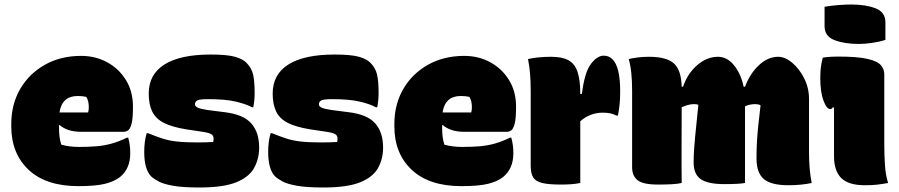

<svg xmlns="http://www.w3.org/2000/svg" viewBox="-20 -812 3990 852"><path d="M340 -564Q404 -564 456 -535.5Q508 -507 539 -456.5Q570 -406 570 -339V-336Q570 -287 564 -263.5Q558 -240 548.5 -233.5Q539 -227 528 -227H344Q307 -227 283 -235.5Q259 -244 245 -257L242 -256V-244Q242 -225 244 -206.5Q246 -188 252 -170Q288 -160 330 -160Q375 -160 409.5 -163Q444 -166 476 -175Q508 -184 543 -201H549Q554 -182 556 -166Q558 -150 558 -132Q558 -63 512 -26Q486 -6 444.5 4Q403 14 328 14Q184 14 107 -58.5Q30 -131 30 -251V-261Q30 -349 69.5 -417Q109 -485 179 -524.5Q249 -564 340 -564ZM325 -386Q255 -386 244 -313H371Q374 -322 374 -336Q374 -365 363 -382Q347 -386 325 -386Z M854 -180Q876 -180 894 -180.5Q912 -181 926 -182Q931 -202 923 -212Q915 -222 880 -227L807 -238Q744 -248 707.5 -266.5Q671 -285 655.5 -317Q640 -349 640 -397Q640 -482 710 -526Q780 -570 915 -570Q988 -570 1023 -560Q1058 -550 1074 -533Q1096 -511 1103 -482Q1110 -453 1110 -398Q1110 -368 1104 -336H1098Q1073 -350 1027 -361Q981 -372 904 -372Q865 -372 855 -366Q845 -360 845 -349Q845 -341 856 -335Q867 -329 900 -324L978 -314Q1060 -304 1095 -264.5Q1130 -225 1130 -157Q1130 -107 1107.5 -66.5Q1085 -26 1028 -3Q971 20 865 20Q792 20 749 12.5Q706 5 684.5 -6.5Q663 -18 651 -29Q620 -60 620 -138Q620 -185 631 -221H637Q671 -207 700 -197.5Q729 -188 765 -184Q801 -180 854 -180Z M1404 -180Q1426 -180 1444 -180.5Q1462 -181 1476 -182Q1481 -202 1473 -212Q1465 -222 1430 -227L1357 -238Q1294 -248 1257.5 -266.5Q1221 -285 1205.5 -317Q1190 -349 1190 -397Q1190 -482 1260 -526Q1330 -570 1465 -570Q1538 -570 1573 -560Q1608 -550 1624 -533Q1646 -511 1653 -482Q1660 -453 1660 -398Q1660 -368 1654 -336H1648Q1623 -350 1577 -361Q1531 -372 1454 -372Q1415 -372 1405 -366Q1395 -360 1395 -349Q1395 -341 1406 -335Q1417 -329 1450 -324L1528 -314Q1610 -304 1645 -264.5Q1680 -225 1680 -157Q1680 -107 1657.5 -66.5Q1635 -26 1578 -3Q1521 20 1415 20Q1342 20 1299 12.5Q1256 5 1234.5 -6.5Q1213 -18 1201 -29Q1170 -60 1170 -138Q1170 -185 1181 -221H1187Q1221 -207 1250 -197.5Q1279 -188 1315 -184Q1351 -180 1404 -180Z M2040 -564Q2104 -564 2156 -535.5Q2208 -507 2239 -456.5Q2270 -406 2270 -339V-336Q2270 -287 2264 -263.5Q2258 -240 2248.5 -233.5Q2239 -227 2228 -227H2044Q2007 -227 1983 -235.5Q1959 -244 1945 -257L1942 -256V-244Q1942 -225 1944 -206.5Q1946 -188 1952 -170Q1988 -160 2030 -160Q2075 -160 2109.5 -163Q2144 -166 2176 -175Q2208 -184 2243 -201H2249Q2254 -182 2256 -166Q2258 -150 2258 -132Q2258 -63 2212 -26Q2186 -6 2144.5 4Q2103 14 2028 14Q1884 14 1807 -58.5Q1730 -131 1730 -251V-261Q1730 -349 1769.5 -417Q1809 -485 1879 -524.5Q1949 -564 2040 -564ZM2025 -386Q1955 -386 1944 -313H2071Q2074 -322 2074 -336Q2074 -365 2063 -382Q2047 -386 2025 -386Z M2555 0Q2536 4 2514.5 5.5Q2493 7 2470 7Q2415 7 2386 0Q2357 -7 2346 -25Q2335 -43 2335 -76V-410Q2335 -493 2323 -550Q2367 -560 2426 -560Q2474 -560 2502 -545Q2530 -530 2542.5 -494Q2555 -458 2555 -395H2562Q2574 -491 2602 -528Q2630 -565 2659 -565Q2682 -565 2698 -549Q2732 -515 2732 -408Q2732 -374 2729.5 -349Q2727 -324 2722 -299H2716Q2702 -306 2688.5 -309Q2675 -312 2654 -312Q2628 -312 2603 -303Q2578 -294 2555 -274Z M3005 0Q2988 4 2961.5 5.5Q2935 7 2900 7Q2833 7 2809 -12.5Q2785 -32 2785 -70V-410Q2785 -452 2781.5 -487Q2778 -522 2770 -550Q2787 -554 2809.5 -557Q2832 -560 2860 -560Q2937 -560 2970 -531Q3003 -502 3005 -427H3011Q3031 -486 3074 -523Q3117 -560 3166 -560Q3207 -560 3237.5 -522Q3268 -484 3280 -427H3286Q3307 -484 3347 -522Q3387 -560 3433 -560Q3464 -560 3495.5 -533.5Q3527 -507 3548.5 -464.5Q3570 -422 3570 -373V-140Q3570 -57 3582 0Q3559 5 3532.5 7.5Q3506 10 3478 10Q3402 10 3369.5 -17.5Q3337 -45 3337 -109Q3337 -149 3339 -183.5Q3341 -218 3345 -256.5Q3349 -295 3355 -345Q3345 -350 3332 -350Q3306 -350 3286 -340V0Q3259 5 3194 5Q3121 5 3089.5 -17Q3058 -39 3058 -91Q3058 -140 3064.5 -204Q3071 -268 3079 -347Q3072 -350 3060 -350Q3048 -350 3034 -346.5Q3020 -343 3005 -336Q3005 -251 3004.5 -167.5Q3004 -84 3005 0Z M3681 -118V-335H3675Q3671 -328 3664 -328Q3648 -328 3634 -366Q3620 -404 3620 -465Q3620 -497 3623 -517Q3626 -537 3631 -556Q3645 -559 3665.5 -560Q3686 -561 3697 -561Q3786 -561 3830.5 -550.5Q3875 -540 3889.5 -522Q3904 -504 3904 -483V-175Q3904 -124 3907 -79Q3910 -34 3921 0Q3894 5 3871.5 7.5Q3849 10 3818 10Q3745 10 3713 -22Q3681 -54 3681 -118ZM3639 -782Q3668 -787 3699.5 -789.5Q3731 -792 3757 -792Q3822 -792 3865.5 -775Q3909 -758 3909 -713V-635Q3881 -626 3849 -621.5Q3817 -617 3791 -617Q3727 -617 3683 -634Q3639 -651 3639 -696Z"/></svg>

Font: Recursive Sn Csl St XBk
Style: Regular
Weight: 1000
Version: Version 1.079;hotconv 1.0.112;makeotfexe 2.5.65598; ttfautoh